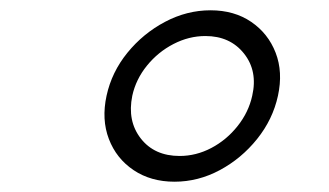

<svg xmlns="http://www.w3.org/2000/svg" viewBox="-20 -687 640 373"><path d="M319 -334Q273 -334 239.5 -356.5Q206 -379 191.5 -417Q177 -455 187 -501Q197 -547 227.5 -584.5Q258 -622 300.5 -644.5Q343 -667 389 -667Q435 -667 468 -644.5Q501 -622 515.5 -584.5Q530 -547 520 -501Q510 -455 479.5 -417Q449 -379 407 -356.5Q365 -334 319 -334ZM329 -384Q361 -384 390.5 -399.5Q420 -415 441.5 -442Q463 -469 470 -501Q481 -549 454 -583Q427 -617 379 -617Q347 -617 317 -601.5Q287 -586 265.5 -559.5Q244 -533 237 -501Q227 -452 253.5 -418Q280 -384 329 -384Z"/></svg>

Font: Epunda Sans Light
Style: Italic
Weight: 300
Italic angle: -12.0243°
Designer: Simon Atzbach
Foundry: typofactur
Version: Version 2.204